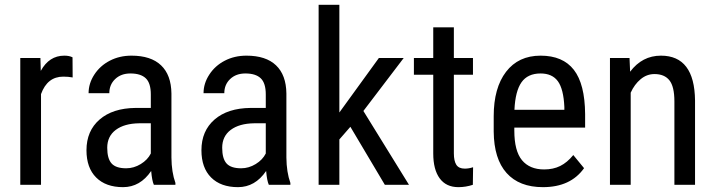

<svg xmlns="http://www.w3.org/2000/svg" viewBox="-20 -770 2981 800"><path d="M282.7 -447.3Q264.6 -450.7 243.7 -450.7Q177.2 -450.7 150.9 -377.9V0H64.5V-528.3H148.4L149.9 -474.6Q184.6 -538.1 248 -538.1Q268.6 -538.1 282.2 -531.2Z M621.1 0Q613.3 -17.1 609.9 -57.6Q564 9.8 492.7 9.8Q420.9 9.8 380.6 -30.5Q340.3 -70.8 340.3 -144Q340.3 -224.6 395 -272Q449.7 -319.3 544.9 -320.3H608.4V-376.5Q608.4 -423.8 587.4 -443.8Q566.4 -463.9 523.4 -463.9Q484.4 -463.9 460 -440.7Q435.5 -417.5 435.5 -381.8H349.1Q349.1 -422.4 373 -459.2Q397 -496.1 437.5 -517.1Q478 -538.1 527.8 -538.1Q608.9 -538.1 651.1 -497.8Q693.4 -457.5 694.3 -380.4V-113.8Q694.8 -52.7 710.9 -7.8V0ZM505.9 -68.8Q537.6 -68.8 566.4 -86.4Q595.2 -104 608.4 -130.4V-256.3H559.6Q498 -255.4 462.4 -228.8Q426.8 -202.1 426.8 -154.3Q426.8 -109.4 444.8 -89.1Q462.9 -68.8 505.9 -68.8Z M1100.1 0Q1092.3 -17.1 1088.9 -57.6Q1043 9.8 971.7 9.8Q899.9 9.8 859.6 -30.5Q819.3 -70.8 819.3 -144Q819.3 -224.6 874 -272Q928.7 -319.3 1023.9 -320.3H1087.4V-376.5Q1087.4 -423.8 1066.4 -443.8Q1045.4 -463.9 1002.4 -463.9Q963.4 -463.9 939 -440.7Q914.6 -417.5 914.6 -381.8H828.1Q828.1 -422.4 852.1 -459.2Q876 -496.1 916.5 -517.1Q957 -538.1 1006.8 -538.1Q1087.9 -538.1 1130.1 -497.8Q1172.4 -457.5 1173.3 -380.4V-113.8Q1173.8 -52.7 1189.9 -7.8V0ZM984.9 -68.8Q1016.6 -68.8 1045.4 -86.4Q1074.2 -104 1087.4 -130.4V-256.3H1038.6Q977.1 -255.4 941.4 -228.8Q905.8 -202.1 905.8 -154.3Q905.8 -109.4 923.8 -89.1Q941.9 -68.8 984.9 -68.8Z M1439.9 -241.7 1394 -189V0H1307.6V-750H1394V-301.3L1558.6 -528.3H1662.1L1494.1 -307.6L1684.1 0H1583.5Z M1871.1 -656.2V-528.3H1950.7V-458.5H1871.1V-130.9Q1871.1 -99.6 1881.3 -83.5Q1891.6 -67.4 1916.5 -67.4Q1933.6 -67.4 1951.2 -73.2L1950.2 0Q1920.9 9.8 1890.1 9.8Q1838.9 9.8 1812 -26.9Q1785.2 -63.5 1785.2 -130.4V-458.5H1704.6V-528.3H1785.2V-656.2Z M2242.2 9.8Q2143.6 9.8 2090.8 -49.1Q2038.1 -107.9 2037.1 -221.7V-285.6Q2037.1 -403.8 2088.6 -470.9Q2140.1 -538.1 2232.4 -538.1Q2325.2 -538.1 2371.1 -479Q2417 -419.9 2418 -294.9V-238.3H2123V-226.1Q2123 -141.1 2155 -102.5Q2187 -64 2247.1 -64Q2285.2 -64 2314.2 -78.4Q2343.3 -92.8 2368.7 -124L2413.6 -69.3Q2357.4 9.8 2242.2 9.8ZM2232.4 -463.9Q2178.7 -463.9 2152.8 -427Q2127 -390.1 2123.5 -312.5H2331.5V-324.2Q2328.1 -399.4 2304.4 -431.6Q2280.8 -463.9 2232.4 -463.9Z M2603 -528.3 2605.5 -471.2Q2655.8 -538.1 2733.9 -538.1Q2874 -538.1 2876 -351.1V0H2790V-347.2Q2790 -409.2 2769.3 -435.3Q2748.5 -461.4 2707 -461.4Q2674.8 -461.4 2649.2 -439.9Q2623.5 -418.5 2607.9 -383.8V0H2521.5V-528.3Z"/></svg>

Font: Roboto Condensed
Style: Regular
Weight: 400
Designer: Google
Version: Version 2.001047; 2015